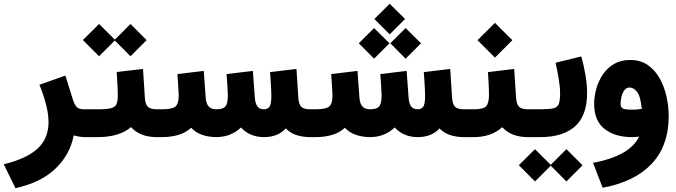

<svg xmlns="http://www.w3.org/2000/svg" viewBox="-67 -722 3560 1011"><path d="M321.3 -9.3Q301.3 92.8 225.3 165.8Q149.4 238.8 14.6 269L-47.4 143.1Q72.3 113.8 130.4 60.8Q188.5 7.8 188.5 -79.1Q188.5 -123 174.3 -176.3Q160.2 -229.5 140.6 -275.4L277.3 -324.2L316.9 -197.3Q327.6 -166 339.6 -156.2Q351.6 -146.5 376.5 -146.5H395.5V0H381.8Q364.7 0 349.4 -2.7Q334 -5.4 321.3 -9.3Z M770 0H758.3Q669.9 0 623 -52.7Q590.3 -24.9 545.9 -12.5Q501.5 0 448.7 0H376V-146.5H449.7Q495.1 -146.5 517.1 -152.1Q539.1 -157.7 546.1 -173.1Q553.2 -188.5 553.2 -218.3Q553.2 -248.5 551.3 -281Q549.3 -313.5 547.4 -342.8L686 -358.9L695.8 -207.5Q698.2 -172.9 711.7 -159.7Q725.1 -146.5 759.3 -146.5H770ZM369.6 -511.2 454.6 -595.7 537.6 -513.2 620.1 -595.7 705.1 -510.7 620.1 -425.8 537.6 -508.8 454.6 -425.8Z M1323.2 -146.5Q1340.3 -146.5 1351.1 -158.9Q1361.8 -171.4 1361.8 -218.3Q1361.8 -229 1360.8 -251Q1359.9 -272.9 1358.2 -297.9Q1356.4 -322.8 1355 -342.3L1494.1 -358.9L1503.9 -207.5Q1506.3 -172.4 1520 -159.4Q1533.7 -146.5 1564.9 -146.5H1579.6V0H1565.9Q1527.3 0 1494.1 -10.7Q1460.9 -21.5 1438 -45.9Q1416 -22 1387.2 -11Q1358.4 0 1323.7 0Q1286.6 0 1255.6 -12.7Q1224.6 -25.4 1202.1 -50.8Q1148.4 0 1070.8 0Q1030.3 -0.5 996.6 -12.2Q962.9 -23.9 939.5 -49.3Q911.1 -22.9 871.8 -11.5Q832.5 0 784.2 0H750.5V-146.5H785.2Q838.4 -146.5 856.2 -160.6Q874 -174.8 874 -219.2Q874 -226.6 872.8 -246.8Q871.6 -267.1 870.1 -291Q868.7 -314.9 867.2 -332L1005.9 -348.6L1016.1 -207.5Q1018.6 -176.3 1031.7 -161.4Q1044.9 -146.5 1071.8 -146.5Q1107.4 -146.5 1120.1 -161.6Q1132.8 -176.8 1132.8 -219.2Q1132.8 -225.6 1131.6 -246.3Q1130.4 -267.1 1128.9 -291.3Q1127.4 -315.4 1126 -332L1264.6 -348.6L1274.9 -207.5Q1277.3 -175.3 1289.1 -160.9Q1300.8 -146.5 1323.2 -146.5Z M1904.3 -622.1 1984.9 -702.1 2065.9 -622.1 1984.9 -541ZM1988.3 -494.1 2068.8 -574.2 2149.9 -494.1 2068.8 -413.1ZM1822.3 -494.1 1902.8 -574.2 1983.9 -494.1 1902.8 -413.1ZM2132.8 -146.5Q2149.9 -146.5 2160.6 -158.9Q2171.4 -171.4 2171.4 -218.3Q2171.4 -229 2170.4 -251Q2169.4 -272.9 2167.7 -297.9Q2166 -322.8 2164.6 -342.3L2303.7 -358.9L2313.5 -207.5Q2315.9 -172.4 2329.6 -159.4Q2343.3 -146.5 2374.5 -146.5H2389.2V0H2375.5Q2336.9 0 2303.7 -10.7Q2270.5 -21.5 2247.6 -45.9Q2225.6 -22 2196.8 -11Q2168 0 2133.3 0Q2096.2 0 2065.2 -12.7Q2034.2 -25.4 2011.7 -50.8Q1958 0 1880.4 0Q1839.8 -0.5 1806.2 -12.2Q1772.5 -23.9 1749 -49.3Q1720.7 -22.9 1681.4 -11.5Q1642.1 0 1593.8 0H1560.1V-146.5H1594.7Q1647.9 -146.5 1665.8 -160.6Q1683.6 -174.8 1683.6 -219.2Q1683.6 -226.6 1682.4 -246.8Q1681.2 -267.1 1679.7 -291Q1678.2 -314.9 1676.8 -332L1815.4 -348.6L1825.7 -207.5Q1828.1 -176.3 1841.3 -161.4Q1854.5 -146.5 1881.3 -146.5Q1917 -146.5 1929.7 -161.6Q1942.4 -176.8 1942.4 -219.2Q1942.4 -225.6 1941.2 -246.3Q1939.9 -267.1 1938.5 -291.3Q1937 -315.4 1935.5 -332L2074.2 -348.6L2084.5 -207.5Q2086.9 -175.3 2098.6 -160.9Q2110.4 -146.5 2132.8 -146.5Z M2724.6 0H2712.9Q2625.5 0 2577.6 -52.2Q2547.9 -25.4 2510 -12.7Q2472.2 0 2428.7 0H2369.6V-146.5H2428.7Q2477.5 -146.5 2492.7 -162.4Q2507.8 -178.2 2507.8 -223.1Q2507.8 -251.5 2505.9 -282.5Q2503.9 -313.5 2502.4 -342.3L2640.6 -358.9L2650.4 -208Q2652.8 -172.9 2666.3 -159.7Q2679.7 -146.5 2713.9 -146.5H2724.6ZM2447.3 -510.3 2539.1 -601.6 2630.9 -510.3 2539.1 -418.5Z M2993.7 -424.8Q3006.3 -381.8 3015.4 -329.6Q3024.4 -277.3 3024.4 -232.4Q3024.4 -113.3 2960.9 -56.6Q2897.5 0 2777.8 0H2705.1V-146.5H2777.8Q2823.2 -146.5 2845.5 -151.4Q2867.7 -156.2 2875 -174.1Q2882.3 -191.9 2882.3 -231Q2882.3 -264.2 2874.5 -310.3Q2866.7 -356.4 2858.4 -391.6ZM2665 147.9 2750 63.5 2833 146 2915.5 63.5 3000.5 148.4 2915.5 233.4 2833 150.4 2750 233.4Z M3298.8 -2.9Q3278.3 0 3261.7 0Q3170.4 0 3116 -43.5Q3061.5 -86.9 3061.5 -173.8Q3061.5 -213.4 3072.8 -254.2Q3084 -294.9 3107.2 -329.6Q3130.4 -364.3 3166.5 -385.3Q3202.6 -406.2 3252 -406.2Q3305.2 -406.2 3343.5 -379.9Q3381.8 -353.5 3406.2 -310.1Q3430.7 -266.6 3442.4 -214.4Q3454.1 -162.1 3454.1 -110.4Q3454.1 45.4 3364.3 140.6Q3274.4 235.8 3106.4 266.6L3055.7 135.7Q3147.5 118.7 3210 84.5Q3272.5 50.3 3298.8 -2.9ZM3312.5 -148.9Q3305.2 -216.8 3287.1 -239Q3269 -261.2 3248 -261.2Q3231.9 -261.2 3221.4 -247.6Q3210.9 -233.9 3205.8 -214.4Q3200.7 -194.8 3200.7 -176.3Q3200.7 -159.7 3210 -152.1Q3219.2 -144.5 3264.2 -144.5Q3288.6 -144.5 3312.5 -148.9Z"/></svg>

Font: Vazir Black FD-UI
Style: Black-FD-UI
Weight: 900
Designer: Saber Rastikerdar
Foundry: Saber Rastikerdar
Version: Version 30.0.0